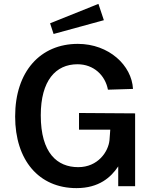

<svg xmlns="http://www.w3.org/2000/svg" viewBox="-20 -959 794 989"><path d="M487 -939 238 -839 256 -784 515 -855ZM374 10C490 10 552 -46 589 -102V0H676V-375L387 -377V-291H548L544 -237C538 -177 484 -98 383 -98C275 -98 190 -170 190 -365C190 -544 267 -628 379 -628C463 -628 522 -571 536 -497L665 -501C659 -622 541 -733 381 -733C188 -733 58 -591 58 -359C58 -134 180 10 374 10Z"/></svg>

Font: United Sans SemiBold
Style: Regular
Weight: 600
Designer: Pablo Impallari, Rodrigo Fuenzalida (Modified by Dan O. Williams)
Version: Version 1.000;PS 001.000;hotconv 1.0.88;makeotf.lib2.5.64775